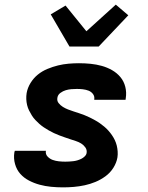

<svg xmlns="http://www.w3.org/2000/svg" viewBox="-20 -801 640 829"><path d="M252 8Q226 8 200.5 5.5Q175 3 151 -3.5Q127 -10 105 -21.5Q83 -33 67.5 -50.5Q52 -68 45 -92.5Q38 -117 42 -143L44 -150H179L178 -149Q176 -135 185.5 -125Q195 -115 207.5 -110.5Q220 -106 234 -104.5Q248 -103 262 -103Q270 -103 278.5 -103.5Q287 -104 296 -105Q305 -106 313.5 -108.5Q322 -111 330.5 -115Q339 -119 346 -126Q353 -133 354 -141Q356 -154 348.5 -164.5Q341 -175 330.5 -181.5Q320 -188 307.5 -192Q295 -196 283 -200Q271 -204 259.5 -208Q248 -212 236 -216.5Q224 -221 212.5 -226.5Q201 -232 190.5 -238Q180 -244 169.5 -251Q159 -258 150 -266Q141 -274 132.5 -283Q124 -292 117.5 -302.5Q111 -313 105.5 -324Q100 -335 97 -347.5Q94 -360 93.5 -373Q93 -386 95 -399Q99 -422 112 -443Q125 -464 143.5 -479Q162 -494 185 -503.5Q208 -513 230.5 -518.5Q253 -524 276 -526Q299 -528 321 -528Q347 -528 371.5 -525.5Q396 -523 419.5 -516.5Q443 -510 464 -498Q485 -486 500 -468Q515 -450 521 -426Q527 -402 523 -377L522 -370H387V-372Q389 -385 381.5 -395Q374 -405 362.5 -409.5Q351 -414 338 -415.5Q325 -417 312 -417Q300 -417 288 -416Q276 -415 264 -411.5Q252 -408 241 -400Q230 -392 228 -380Q225 -366 233 -356Q241 -346 251.5 -339.5Q262 -333 273.5 -328.5Q285 -324 297.5 -320Q310 -316 322 -312Q334 -308 345.5 -303.5Q357 -299 368 -293.5Q379 -288 390 -282Q401 -276 411 -269Q421 -262 430.5 -254Q440 -246 448 -237Q456 -228 463 -218Q470 -208 475.5 -196.5Q481 -185 484 -173Q487 -161 488 -147.5Q489 -134 487 -121Q483 -98 469.5 -76.5Q456 -55 435.5 -40Q415 -25 392 -15.5Q369 -6 345.5 -1Q322 4 298.5 6Q275 8 252 8ZM280 -600 199 -739 263 -777 353 -666 480 -781 534 -735 406 -600Z"/></svg>

Font: Iosevka Aile Heavy
Style: Italic
Weight: 900
Italic angle: -9°
Designer: Belleve Invis
Foundry: Belleve Invis
Version: Version 31.1.0; ttfautohint (v1.8.4)